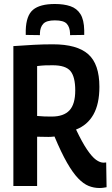

<svg xmlns="http://www.w3.org/2000/svg" viewBox="-20 -932 561 962"><path d="M478 10Q450 10 424 -0.5Q398 -11 371.5 -38.5Q345 -66 316 -116.5Q287 -167 253 -248Q247 -247 237.5 -246.5Q228 -246 223 -246Q209 -246 194 -246.5Q179 -247 166 -247V0H47V-701Q103 -705 150 -707.5Q197 -710 245 -710Q366 -710 422 -660.5Q478 -611 478 -497Q478 -411 448 -358Q418 -305 361 -283Q392 -218 416.5 -182Q441 -146 461 -131.5Q481 -117 499 -117Q501 -117 505.5 -117.5Q510 -118 512 -118L514 6Q507 7 499 8.5Q491 10 478 10ZM239 -348Q299 -348 328 -379Q357 -410 357 -479Q357 -547 333 -576Q309 -605 244 -605Q223 -605 207 -604.5Q191 -604 166 -601V-351Q186 -349 203 -348.5Q220 -348 239 -348ZM255 -912Q300 -912 332.5 -901Q365 -890 383 -861.5Q401 -833 402 -780Q402 -769 402 -757L331 -756Q331 -759 331 -765Q330 -796 314.5 -813Q299 -830 255 -830Q213 -830 197 -813Q181 -796 180 -765Q180 -761 180 -756L109 -757Q109 -763 109 -769Q109 -775 109 -780Q111 -854 145.5 -883Q180 -912 255 -912Z"/></svg>

Font: Georama Semi Condensed SemiBold
Style: Regular
Weight: 600
Width: 4
Designer: Jean-Baptiste Levee
Foundry: Production Type
Version: Version 1.000